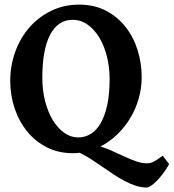

<svg xmlns="http://www.w3.org/2000/svg" viewBox="-20 -650 754 833"><path d="M455.6 -307.1Q455.6 -357.4 444.1 -404.1Q432.6 -450.7 411.4 -486.1Q390.1 -521.5 360.6 -542.7Q331.1 -564 294.9 -564Q262.7 -564 238 -547.1Q213.4 -530.3 196.8 -498Q180.2 -465.8 171.9 -419.2Q163.6 -372.6 163.6 -313Q163.6 -258.3 175.8 -210.9Q188 -163.6 209.2 -128.7Q230.5 -93.8 258.8 -73.7Q287.1 -53.7 319.3 -53.7Q348.6 -53.7 373.8 -69.1Q398.9 -84.5 417 -115.7Q435.1 -147 445.3 -194.8Q455.6 -242.7 455.6 -307.1ZM713.9 62Q702.1 83.5 688.2 101.8Q674.3 120.1 660.9 134Q647.5 147.9 635.5 155.8Q623.5 163.6 616.2 163.6Q592.8 163.6 568.8 155.8Q544.9 147.9 520.8 135.3Q496.6 122.6 472.2 106.2Q447.8 89.8 423.3 73Q398.9 56.2 374.5 40.3Q350.1 24.4 325.7 12.7Q318.4 13.7 310.8 14.2Q303.2 14.6 295.4 14.6Q232.9 14.6 182.6 -11.2Q132.3 -37.1 97.2 -80.6Q62 -124 43.2 -180.7Q24.4 -237.3 24.4 -298.8Q24.4 -365.2 46.1 -425.3Q67.9 -485.4 107.4 -530.8Q147 -576.2 201.9 -603Q256.8 -629.9 323.7 -629.9Q389.6 -629.9 440.2 -603.3Q490.7 -576.7 525.1 -532.7Q559.6 -488.8 577.1 -432.1Q594.7 -375.5 594.7 -315.9Q594.7 -267.1 581.5 -221.4Q568.4 -175.8 544.4 -136.5Q520.5 -97.2 487.8 -65.9Q455.1 -34.7 416 -14.6Q445.3 -5.4 472.2 7.3Q499 20 523.9 31.2Q548.8 42.5 572.5 50.5Q596.2 58.6 619.1 58.6Q625 58.6 630.9 57.4Q636.7 56.2 644 52.7Q651.4 49.3 661.4 42.7Q671.4 36.1 686 25.4Z"/></svg>

Font: Gentium Book Basic
Style: Bold
Weight: 700
Designer: J. Victor Gaultney and Annie Olsen
Foundry: SIL International
Version: Version 1.102; 2013; Maintenance release